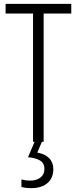

<svg xmlns="http://www.w3.org/2000/svg" viewBox="-20 -734 399 994"><path d="M206 0H151V-664H9V-714H349V-664H206ZM256 141Q256 188 225.5 214Q195 240 142 240Q112 240 91 234V195Q113 201 136 201Q169 201 189.5 185Q210 169 210 141Q210 110 186.5 96.5Q163 83 125 80L159 0H197L173 56Q213 63 234.5 85Q256 107 256 141Z"/></svg>

Font: Noto Sans ExtraCondensed Light
Style: Regular
Weight: 300
Width: 2
Designer: Monotype Design Team
Foundry: Monotype Imaging Inc.
Version: Version 2.013; ttfautohint (v1.8.4.7-5d5b)